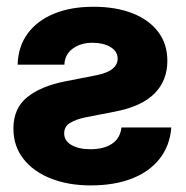

<svg xmlns="http://www.w3.org/2000/svg" viewBox="-20 -543 552 571"><path d="M32.4 -350.6Q33.9 -404.5 62.1 -443Q90.3 -481.5 140.4 -502.2Q190.5 -522.9 258 -522.9Q324.6 -522.9 374 -503.5Q423.4 -484.1 450.6 -448.1Q477.7 -412.2 477.7 -362.1Q477.7 -303.6 439.8 -265.2Q402 -226.9 324 -211.5L235.7 -194.3Q206.8 -188.6 188.9 -177.8Q170.9 -167 170.9 -146.5Q170.9 -124 192.7 -111.6Q214.5 -99.2 249.2 -99.2Q288.5 -99.2 312.9 -115.3Q337.4 -131.4 341.2 -163.9H489.5Q485.2 -109.8 455 -71.2Q424.8 -32.6 372.6 -12.1Q320.3 8.4 249.6 8.4Q183.5 8.4 131.6 -12Q79.7 -32.3 49.8 -70.3Q19.9 -108.2 19.9 -160.7Q19.9 -220.5 60.4 -253.5Q100.8 -286.4 172.5 -300.8L268.9 -319.7Q300.7 -326.5 315.3 -338.9Q329.9 -351.3 329.9 -368.6Q329.9 -390.3 308.6 -403.1Q287.4 -415.8 255.1 -415.8Q219.9 -415.8 196.2 -398.3Q172.5 -380.8 171.5 -350.6Z"/></svg>

Font: Inter Display V
Style: Regular
Weight: 400
Designer: Rasmus Andersson
Foundry: rsms
Version: Version 3.015;git-src